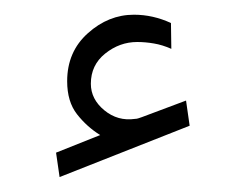

<svg xmlns="http://www.w3.org/2000/svg" viewBox="-20 -792 312 261"><path d="M116.2 -608.4Q98.1 -619.6 84.7 -636.7Q71.3 -653.8 71.3 -681.6Q71.3 -721.7 99.4 -746.8Q127.4 -772 162.1 -772Q188 -772 212.4 -760.7L212.9 -725.6Q200.7 -731 189.2 -732.9Q177.7 -734.9 166.5 -734.9Q142.6 -734.9 123 -719.2Q103.5 -703.6 103.5 -678.2Q103.5 -657.2 121.8 -642.1Q140.1 -627 163.6 -630.4Q166 -630.4 168.5 -631.3Q170.9 -632.3 172.9 -632.8L232.9 -655.3L237.8 -621.1L61 -551.3L56.2 -584.5Z"/></svg>

Font: Vazirmatn UI NL ExtraLight
Style: Regular
Weight: 200
Designer: Saber Rastikerdar
Foundry: Saber Rastikerdar
Version: Version 33.003